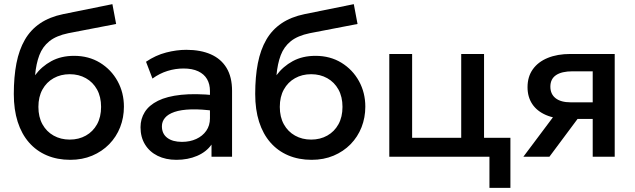

<svg xmlns="http://www.w3.org/2000/svg" viewBox="-20 -755 3058 925"><path d="M318.5 15Q256 15 205.5 -6.5Q155 -28 119.5 -68.8Q84 -109.5 65.2 -168.2Q46.5 -227 46.5 -302Q46.5 -384.5 59.2 -450Q72 -515.5 99.8 -563.5Q127.5 -611.5 173.2 -642.5Q219 -673.5 284.5 -687L521.5 -735L539.5 -639.5L309 -595Q251 -583 218 -556.5Q185 -530 169.5 -489Q154 -448 149 -392.5Q180.5 -435 227.5 -460.5Q274.5 -486 337 -486Q407.5 -486 461.8 -452.8Q516 -419.5 546.5 -364Q577 -308.5 577 -241Q577 -188.5 558.8 -142Q540.5 -95.5 506 -60.2Q471.5 -25 424 -5Q376.5 15 318.5 15ZM316 -82.5Q359.5 -82.5 393.8 -101.8Q428 -121 447.5 -156.2Q467 -191.5 467 -240Q467 -288.5 447.5 -323.8Q428 -359 393.8 -378.2Q359.5 -397.5 316 -397.5Q272.5 -397.5 238.2 -378.2Q204 -359 184.5 -323.8Q165 -288.5 165 -240Q165 -191.5 184.5 -156.2Q204 -121 238.2 -101.8Q272.5 -82.5 316 -82.5Z M830 15Q778.5 15 739.5 -4.2Q700.5 -23.5 678.8 -58.8Q657 -94 657 -142Q657 -182.5 677.5 -215.2Q698 -248 741.2 -269.5Q784.5 -291 852.5 -298.2Q920.5 -305.5 1016 -296L1018 -220Q950 -229.5 901 -228Q852 -226.5 820.8 -215.8Q789.5 -205 774.8 -187.2Q760 -169.5 760 -146.5Q760 -110.5 785.8 -91Q811.5 -71.5 856.5 -71.5Q895 -71.5 925.5 -85.5Q956 -99.5 973.8 -125Q991.5 -150.5 991.5 -185V-316.5Q991.5 -349.5 977.5 -373.8Q963.5 -398 935 -411.5Q906.5 -425 864 -425Q825 -425 787 -413.2Q749 -401.5 714.5 -376.5L683.5 -457.5Q730 -489 780.5 -502Q831 -515 877.5 -515Q946.5 -515 995.8 -493.2Q1045 -471.5 1071.5 -427.8Q1098 -384 1098 -317.5V0H999V-58.5Q974 -23 929.5 -4Q885 15 830 15Z M1481.5 15Q1419 15 1368.5 -6.5Q1318 -28 1282.5 -68.8Q1247 -109.5 1228.2 -168.2Q1209.5 -227 1209.5 -302Q1209.5 -384.5 1222.2 -450Q1235 -515.5 1262.8 -563.5Q1290.5 -611.5 1336.2 -642.5Q1382 -673.5 1447.5 -687L1684.5 -735L1702.5 -639.5L1472 -595Q1414 -583 1381 -556.5Q1348 -530 1332.5 -489Q1317 -448 1312 -392.5Q1343.5 -435 1390.5 -460.5Q1437.5 -486 1500 -486Q1570.5 -486 1624.8 -452.8Q1679 -419.5 1709.5 -364Q1740 -308.5 1740 -241Q1740 -188.5 1721.8 -142Q1703.5 -95.5 1669 -60.2Q1634.5 -25 1587 -5Q1539.5 15 1481.5 15ZM1479 -82.5Q1522.5 -82.5 1556.8 -101.8Q1591 -121 1610.5 -156.2Q1630 -191.5 1630 -240Q1630 -288.5 1610.5 -323.8Q1591 -359 1556.8 -378.2Q1522.5 -397.5 1479 -397.5Q1435.5 -397.5 1401.2 -378.2Q1367 -359 1347.5 -323.8Q1328 -288.5 1328 -240Q1328 -191.5 1347.5 -156.2Q1367 -121 1401.2 -101.8Q1435.5 -82.5 1479 -82.5Z M1855.5 0V-495H1965.5V-91H2202V-495H2312V0ZM2338 150V0H2257V-91H2439V150Z M2501.5 0 2691.5 -253.5 2715.5 -182.5Q2654 -182 2610.5 -200.8Q2567 -219.5 2544.2 -253.8Q2521.5 -288 2521.5 -335Q2521.5 -385.5 2547 -421.2Q2572.5 -457 2619 -476Q2665.5 -495 2728 -495H2941.5V0H2835.5V-411.5H2739Q2686 -411.5 2658.8 -393Q2631.5 -374.5 2631.5 -337.5Q2631.5 -301.5 2656.8 -281.8Q2682 -262 2730 -262H2849.5V-182H2762.5L2627 0Z"/></svg>

Font: Geologica Roman
Style: Regular
Weight: 400
Designer: Sindre Bremnes, Frode Helland
Foundry: Monokrom Skriftforlag AS
Version: Version 1.010;gftools[0.9.28]